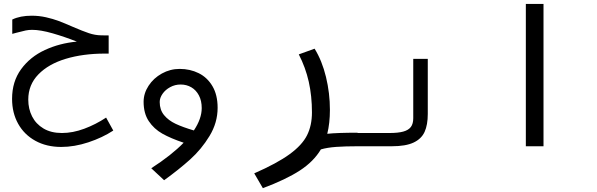

<svg xmlns="http://www.w3.org/2000/svg" viewBox="-20 -745 3040 978"><path d="M41.5 -241.5Q41.5 -329.5 87.5 -392.5Q133.5 -455.5 208.5 -490.2Q283.5 -525 371.5 -533Q311 -557 248.8 -575Q186.5 -593 143.5 -593Q126.5 -593 110.8 -589.8Q95 -586.5 63 -578L42.5 -572.5V-645.5Q82.5 -665 141.5 -665Q179 -665 214.5 -657Q250 -649 279.2 -638Q308.5 -627 350.5 -608.5Q401.5 -586.5 432.8 -576Q464 -565.5 495.5 -565L533.5 -564.5V-472H514Q403.5 -472 315.2 -445.5Q227 -419 175.5 -366Q124 -313 124 -237.5Q124 -190.5 143.5 -152Q163 -113.5 201.5 -90.5Q240 -67.5 295.5 -67.5Q350.5 -67.5 409 -89.2Q467.5 -111 520.5 -146L557 -80Q502 -44 430.5 -20.2Q359 3.5 292 3.5Q217 3.5 160.2 -27.8Q103.5 -59 72.5 -114.5Q41.5 -170 41.5 -241.5Z M895 -394Q948.5 -394 992.2 -372.2Q1036 -350.5 1062.2 -306Q1088.5 -261.5 1088.5 -196Q1088.5 -120 1047.2 -52.2Q1006 15.5 948.8 67Q891.5 118.5 816 173L750.5 112Q853 46 915.5 -18Q850 -40 807 -64.2Q764 -88.5 737.8 -128Q711.5 -167.5 711.5 -226.5Q711.5 -269.5 736.8 -308.2Q762 -347 804.5 -370.5Q847 -394 895 -394ZM967.5 -80.5Q1007.5 -140.5 1007.5 -194.5Q1007.5 -232 993.2 -259Q979 -286 954.8 -300.2Q930.5 -314.5 900 -314.5Q871.5 -314.5 847 -301.2Q822.5 -288 808 -267.2Q793.5 -246.5 793.5 -225.5Q793.5 -185.5 815.8 -158.5Q838 -131.5 874.8 -114.2Q911.5 -97 967.5 -80.5Z M1569 -172.5Q1569 -256 1552.8 -328.5Q1536.5 -401 1502 -468L1582.5 -497Q1620.5 -435.5 1640.5 -353Q1660.5 -270.5 1660.5 -185.5Q1660.5 -117.5 1647 -63.5Q1697.5 -69 1801.5 -69V0Q1739 0 1693 3.2Q1647 6.5 1614.5 16Q1577.5 78 1507 123.8Q1436.5 169.5 1319 213.5L1275 138Q1391.5 87 1455.2 40.5Q1519 -6 1544 -56Q1569 -106 1569 -172.5Z M1800 -67.5H1964Q2008 -67.5 2034.2 -74.8Q2060.5 -82 2072.8 -98.2Q2085 -114.5 2085 -143V-445H2159V-164.5Q2159 -109 2142.8 -73.2Q2126.5 -37.5 2086.5 -18.8Q2046.5 0 1975.5 0H1800Z M2748.5 -725V0H2658.5V-725Z"/></svg>

Font: JuliaMono
Style: Regular
Weight: 400
Monospace: yes
Designer: cormullion
Foundry: corm
Version: Version 0.055; ttfautohint (v1.8.4)